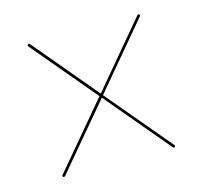

<svg xmlns="http://www.w3.org/2000/svg" viewBox="-64 -590 530 501"><g transform="rotate(-15 200.5 -340.0)"><path d="M49.5 -161.5Q47 -164 49.5 -167L195.5 -340.5L50 -513.5Q47 -517 50.5 -519Q53 -521.5 55.5 -518.5L200.5 -346L345.5 -518.5Q348.5 -521.5 350.5 -519.5Q354 -517 351 -514L205 -340.5L351 -167Q353.5 -164 351 -161.5Q348.5 -159 345.5 -162.5L200.5 -335L55 -162.5Q52 -159.5 49.5 -161.5Z"/></g></svg>

Font: Fraunces 144pt SemiBold
Style: Regular
Weight: 600
Version: Version 1.000;[0bf87f6ff]